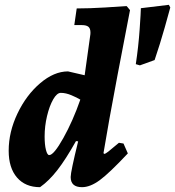

<svg xmlns="http://www.w3.org/2000/svg" viewBox="-20 -764 726 796"><path d="M473 -172 492 -169 510 -128Q433 -46 393.5 -17Q354 12 320 12Q273 12 273 -30Q273 -52 304 -178L295 -179Q253 -104 218 -59Q183 -14 146 12Q85 12 50.5 -28Q16 -68 16 -139Q16 -217 52.5 -293.5Q89 -370 146.5 -419Q204 -468 262 -468L331 -452L354 -617Q355 -621 355 -629Q355 -646 346.5 -653Q338 -660 319 -660H288L298 -729Q349 -729 416.5 -733Q484 -737 505 -739L519 -722Q506 -657 467.5 -454Q429 -251 409 -129L412 -126Q417 -126 429 -135.5Q441 -145 473 -172ZM313 -351Q300 -359 276.5 -369Q253 -379 232 -379Q216 -379 200.5 -352Q185 -325 175 -283Q165 -241 165 -198Q165 -164 170.5 -142.5Q176 -121 184 -121Q203 -121 242.5 -191.5Q282 -262 313 -351ZM621 -515 560 -493 543 -498Q554 -571 559 -643Q564 -715 564 -730L680 -744L686 -733Q681 -714 662.5 -648.5Q644 -583 621 -515Z"/></svg>

Font: Alegreya ExtraBold
Style: Italic
Weight: 800
Italic angle: -7°
Designer: Juan Pablo del Peral
Foundry: Huerta Tipografica
Version: Version 2.007; ttfautohint (v1.6)